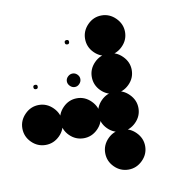

<svg xmlns="http://www.w3.org/2000/svg" viewBox="-81 -747 824 828"><g transform="rotate(-10 331.5 -333.5)"><path d="M395.8 -603.8Q405 -612.5 416.7 -612.5Q428.3 -612.5 437.1 -603.8Q445.8 -595 445.8 -583.3Q445.8 -571.7 437.1 -562.5Q428.3 -553.3 416.7 -553.3Q405 -553.3 395.8 -562.5Q386.7 -571.7 386.7 -583.3Q386.7 -595 395.8 -603.8ZM416.7 -170.8Q451.7 -170.8 477.9 -144.6Q504.2 -118.3 504.2 -83.3Q504.2 -47.5 477.9 -21.7Q451.7 4.2 416.7 4.2Q380.8 4.2 355 -21.7Q329.2 -47.5 329.2 -83.3Q329.2 -118.3 355 -144.6Q380.8 -170.8 416.7 -170.8ZM416.7 -337.5Q451.7 -337.5 477.9 -311.2Q504.2 -285 504.2 -250Q504.2 -214.2 477.9 -188.3Q451.7 -162.5 416.7 -162.5Q380.8 -162.5 355 -188.3Q329.2 -214.2 329.2 -250Q329.2 -285 355 -311.2Q380.8 -337.5 416.7 -337.5ZM250 -337.5Q285 -337.5 311.2 -311.2Q337.5 -285 337.5 -250Q337.5 -214.2 311.2 -188.3Q285 -162.5 250 -162.5Q214.2 -162.5 188.3 -188.3Q162.5 -214.2 162.5 -250Q162.5 -285 188.3 -311.2Q214.2 -337.5 250 -337.5ZM83.3 -337.5Q118.3 -337.5 144.6 -311.2Q170.8 -285 170.8 -250Q170.8 -214.2 144.6 -188.3Q118.3 -162.5 83.3 -162.5Q47.5 -162.5 21.7 -188.3Q-4.2 -214.2 -4.2 -250Q-4.2 -285 21.7 -311.2Q47.5 -337.5 83.3 -337.5ZM416.7 -504.2Q451.7 -504.2 477.9 -477.9Q504.2 -451.7 504.2 -416.7Q504.2 -380.8 477.9 -355Q451.7 -329.2 416.7 -329.2Q380.8 -329.2 355 -355Q329.2 -380.8 329.2 -416.7Q329.2 -451.7 355 -477.9Q380.8 -504.2 416.7 -504.2ZM229.2 -437.1Q238.3 -445.8 250 -445.8Q261.7 -445.8 270.4 -437.1Q279.2 -428.3 279.2 -416.7Q279.2 -405 270.4 -395.8Q261.7 -386.7 250 -386.7Q238.3 -386.7 229.2 -395.8Q220 -405 220 -416.7Q220 -428.3 229.2 -437.1ZM83.3 -425.8Q92.5 -425.8 92.5 -416.7Q92.5 -406.7 83.3 -406.7Q73.3 -406.7 73.3 -416.7Q73.3 -425.8 83.3 -425.8ZM416.7 -670.8Q451.7 -670.8 477.9 -644.6Q504.2 -618.3 504.2 -583.3Q504.2 -547.5 477.9 -521.7Q451.7 -495.8 416.7 -495.8Q380.8 -495.8 355 -521.7Q329.2 -547.5 329.2 -583.3Q329.2 -618.3 355 -644.6Q380.8 -670.8 416.7 -670.8ZM250 -592.5Q259.2 -592.5 259.2 -583.3Q259.2 -573.3 250 -573.3Q240 -573.3 240 -583.3Q240 -592.5 250 -592.5Z"/></g></svg>

Font: 0xA000-Dots-Mono
Style: Dots-Mono
Weight: 400
Version: Version 0.1